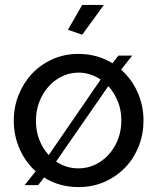

<svg xmlns="http://www.w3.org/2000/svg" viewBox="-20 -750 639 780"><path d="M314 -609 256 -629 314 -730H402ZM80 2 125 -54Q83 -92 59.5 -145.5Q36 -199 36 -260Q36 -315 55.5 -364Q75 -413 109.5 -450Q144 -487 192.5 -509Q241 -531 299 -531Q338 -531 373 -521Q408 -511 437 -493L461 -524H517L472 -467Q515 -429 539 -375Q563 -321 563 -260Q563 -206 544 -157Q525 -108 490 -71Q455 -34 406.5 -12Q358 10 299 10Q221 10 159 -29L135 2ZM299 -66Q335 -66 366.5 -81Q398 -96 422 -122.5Q446 -149 459.5 -184.5Q473 -220 473 -261Q473 -303 458.5 -338.5Q444 -374 420 -400L208 -94Q248 -66 299 -66ZM126 -259Q126 -217 140 -181.5Q154 -146 178 -120L389 -427Q369 -440 346.5 -447.5Q324 -455 299 -455Q263 -455 231.5 -439.5Q200 -424 176.5 -397.5Q153 -371 139.5 -335.5Q126 -300 126 -259Z"/></svg>

Font: Boldmen Medium
Style: Regular
Weight: 400
Designer: Matt McInerney, Pablo Impallari, Rodrigo Fuenzalida
Foundry: LIVING CONCEPT
Version: Version 1.000